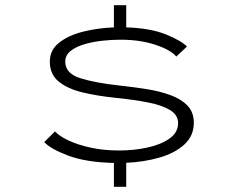

<svg xmlns="http://www.w3.org/2000/svg" viewBox="-20 -720 912 740"><path d="M419 0V-92Q311.5 -94.5 243 -120.2Q174.5 -146 150.5 -172.5L192 -213.5Q207.5 -196 243.2 -179Q279 -162 329.2 -151Q379.5 -140 438.5 -140Q495.5 -140 547.8 -151.2Q600 -162.5 633.2 -186Q666.5 -209.5 666.5 -245.5Q666.5 -277 635 -296Q603.5 -315 549 -325.5Q494.5 -336 425.5 -343Q356 -350 298.5 -363.8Q241 -377.5 206.5 -405.5Q172 -433.5 172 -482.5Q172 -527 207.5 -555.2Q243 -583.5 299.5 -597.8Q356 -612 419 -614.5V-700H466.5V-614.5Q560.5 -611.5 620.8 -586.8Q681 -562 700.5 -540.5L659.5 -502Q638.5 -527.5 579.5 -547.2Q520.5 -567 444.5 -567Q409.5 -567 372.2 -562.8Q335 -558.5 303 -548.8Q271 -539 251.2 -522.8Q231.5 -506.5 231.5 -482.5Q231.5 -437 289 -418.8Q346.5 -400.5 443.5 -390Q495 -384.5 545.2 -376.5Q595.5 -368.5 636.8 -353.5Q678 -338.5 702.5 -313Q727 -287.5 727 -247Q727 -196 690.2 -162.8Q653.5 -129.5 594 -112.5Q534.5 -95.5 466.5 -92.5V0Z"/></svg>

Font: Trispace SemiExpanded ExtraLight
Style: Regular
Weight: 200
Width: 6
Designer: Tyler Finck
Foundry: Etcetera Type Company
Version: Version 1.210; ttfautohint (v1.8.3)